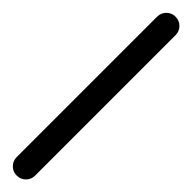

<svg xmlns="http://www.w3.org/2000/svg" viewBox="-318 -798 735 735"><g transform="rotate(45 50.0 -430.0)"><path d="M0 -50H100V-810H0ZM50 -100Q29 -100 14.5 -85.5Q0 -71 0 -50Q0 -29 14.5 -14.5Q29 0 50 0Q71 0 85.5 -14.5Q100 -29 100 -50Q100 -71 85.5 -85.5Q71 -100 50 -100ZM50 -860Q29 -860 14.5 -845.5Q0 -831 0 -810Q0 -789 14.5 -774.5Q29 -760 50 -760Q71 -760 85.5 -774.5Q100 -789 100 -810Q100 -831 85.5 -845.5Q71 -860 50 -860Z"/></g></svg>

Font: Wavefont SemiBold
Style: Regular
Weight: 600
Version: Version 3.004;gftools[0.9.33]